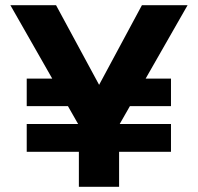

<svg xmlns="http://www.w3.org/2000/svg" viewBox="-20 -720 763 740"><path d="M445 -417H639V-311H441ZM83 -242H639V-135H83ZM83 -417H311L315 -311H83ZM527 -700H703L439 -238V0H284V-237L20 -700H196L362 -393Z"/></svg>

Font: Albert Sans ExtraBold
Style: Regular
Weight: 800
Designer: Andreas Rasmussen
Foundry: a.Foundry
Version: Version 1.025